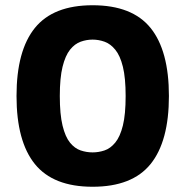

<svg xmlns="http://www.w3.org/2000/svg" viewBox="-20 -699 706 732"><path d="M333 13Q183 13 113 -73.5Q43 -160 43 -333Q43 -506 113 -592.5Q183 -679 333 -679Q484 -679 554 -592.5Q624 -506 624 -333Q624 -160 554 -73.5Q484 13 333 13ZM333 -118Q356 -118 378.5 -125.5Q401 -133 419.5 -155.5Q438 -178 448.5 -220.5Q459 -263 459 -333Q459 -402 448.5 -444.5Q438 -487 419.5 -509.5Q401 -532 378.5 -540Q356 -548 333 -548Q310 -548 287.5 -540Q265 -532 247 -509.5Q229 -487 218.5 -444.5Q208 -402 208 -333Q208 -263 218.5 -220Q229 -177 247 -155Q265 -133 287.5 -125.5Q310 -118 333 -118Z"/></svg>

Font: Pitagon Sans
Style: Bold
Weight: 700
Designer: Travis Tran
Foundry: Pitagon
Version: Version 1.001; ttfautohint (v1.8.4.7-5d5b);gftools[0.9.26]